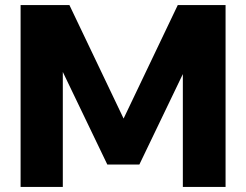

<svg xmlns="http://www.w3.org/2000/svg" viewBox="-20 -735 968 755"><path d="M528 -88H402L128 -658L227 -661V0H61V-715H253L496 -206H436L679 -715H867V0H699V-661L802 -658Z"/></svg>

Font: Wix Madefor Display ExtraBold
Style: Regular
Weight: 800
Designer: Dalton Maag Ltd
Foundry: Dalton Maag Ltd
Version: Version 3.100